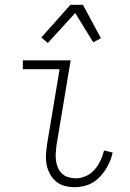

<svg xmlns="http://www.w3.org/2000/svg" viewBox="-20 -771 540 799"><path d="M291 8Q269 8 248.5 2.5Q228 -3 213 -16Q198 -29 188 -47Q178 -65 174 -86Q170 -107 171.5 -128.5Q173 -150 176 -172L228 -483H75V-520H274L215 -166Q213 -150 212 -134Q211 -118 213 -102.5Q215 -87 221 -73Q227 -59 238 -48.5Q249 -38 264.5 -33.5Q280 -29 296 -29Q317 -29 338 -38.5Q359 -48 374 -65.5Q389 -83 398.5 -103.5Q408 -124 413 -145L449 -136Q445 -118 437.5 -100Q430 -82 419.5 -65.5Q409 -49 395 -34.5Q381 -20 364.5 -10.5Q348 -1 329 3.5Q310 8 291 8ZM179 -592 152 -615 273 -751H325L400 -612L368 -595L293 -717Z"/></svg>

Font: Iosevka Extralight
Style: Italic
Weight: 200
Italic angle: -9°
Monospace: yes
Designer: Belleve Invis
Foundry: Belleve Invis
Version: Version 32.5.0; ttfautohint (v1.8.4)